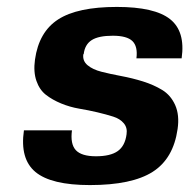

<svg xmlns="http://www.w3.org/2000/svg" viewBox="-20 -530 552 560"><path d="M224.1 -372.1H223.1Q220.2 -352.5 235.4 -339.8Q250.5 -327.1 276.4 -320.6Q302.2 -314 334 -308.1Q365.7 -302.2 397 -292.5Q428.2 -282.7 453.1 -267.6Q478 -252.4 491 -223.4Q503.9 -194.3 498 -153.8Q485.8 -67.4 425.3 -28.8Q364.7 9.8 242.2 9.8Q129.4 9.8 83.5 -28.3Q37.6 -66.4 49.8 -149.9H189.9Q184.6 -109.9 201.2 -92Q217.8 -74.2 259.8 -74.2Q302.2 -74.2 323.5 -89.4Q344.7 -104.5 349.1 -138.2Q352.1 -157.2 341.1 -170.4Q330.1 -183.6 310.1 -189.9Q290 -196.3 264.2 -202.4Q238.3 -208.5 210.9 -213.1Q183.6 -217.8 158.2 -228.3Q132.8 -238.8 114 -253.4Q95.2 -268.1 86.2 -294.2Q77.1 -320.3 82 -356Q93.3 -437 149.7 -473.4Q206.1 -509.8 320.8 -509.8Q431.2 -509.8 476.1 -474.1Q521 -438.5 509.8 -359.9H377.9Q382.3 -394.5 366.2 -410.2Q350.1 -425.8 309.1 -425.8Q267.6 -425.8 247.6 -413.1Q227.5 -400.4 224.1 -372.1Z"/></svg>

Font: Fivo Sans Modern
Style: Italic
Weight: 700
Designer: Alexander Slobzheninov
Foundry: Alexander Slobzheninov
Version: 1.0